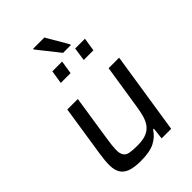

<svg xmlns="http://www.w3.org/2000/svg" viewBox="-263 -1009 1124 1124"><g transform="rotate(-45 299.0 -447.5)"><path d="M67 0ZM395 0 403 -72H396Q374 -36 333 -14Q292 8 216 8Q161 8 129 -4Q97 -16 82.5 -40.5Q68 -65 67.5 -102.5Q67 -140 75 -191L124 -510H211L167 -223Q159 -171 158.5 -141Q158 -111 168.5 -95Q179 -79 202 -74.5Q225 -70 265 -70Q312 -70 340.5 -82Q369 -94 385.5 -117Q402 -140 410.5 -172.5Q419 -205 425 -247L466 -510H553L474 0ZM207 -647ZM207 -647 220 -730H301L288 -647ZM397 -647 409 -730H490L477 -647ZM233 -762ZM341 -762 233 -898 234 -903H327L406 -767L405 -762Z"/></g></svg>

Font: Azeri Sans
Style: Italic
Weight: 400
Designer: Hector Gatti & Omnibus-Type (original fonts) / Cristiano Sobral (main changes and remastering)
Foundry: Omnibus-Type
Version: Version 0.07;August 21, 2020;FontCreator 13.0.0.2681 64-bit;